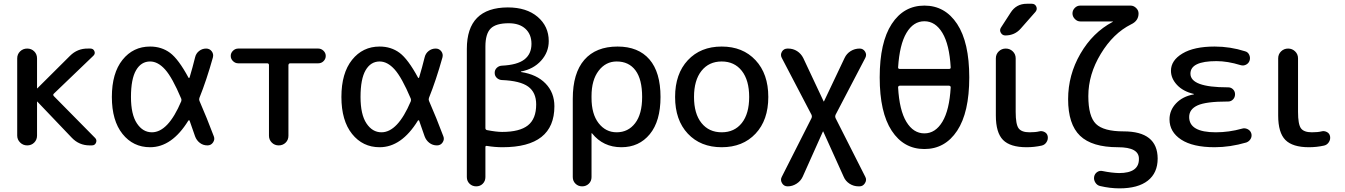

<svg xmlns="http://www.w3.org/2000/svg" viewBox="-20 -780 7213 1030"><path d="M72.3 -52.7V-466.8Q72.3 -489.3 87.9 -504.4Q103.5 -519.5 126 -519.5Q148.4 -519.5 163.6 -504.4Q178.7 -489.3 178.7 -466.8V-306.6L179.7 -305.7L180.7 -306.6L355.5 -480.5Q395.5 -520.5 452.1 -519.5H464.8Q480.5 -519.5 486.3 -505.9Q492.2 -492.2 481.4 -481.4L268.6 -277.3Q262.7 -271.5 268.6 -264.6L490.2 -40Q501 -29.3 495.1 -14.6Q489.3 0 472.7 0H460.9Q404.3 0 365.2 -41L180.7 -234.4Q180.7 -235.4 179.7 -235.4L178.7 -234.4V-52.7Q178.7 -30.3 163.6 -15.1Q148.4 0 126 0Q103.5 0 87.9 -15.6Q72.3 -31.2 72.3 -52.7Z M785.2 -450.2Q737.3 -450.2 710 -403.3Q682.6 -356.4 682.6 -259.8Q682.6 -166 714.4 -118.2Q746.1 -70.3 794.9 -70.3Q881.8 -70.3 952.1 -236.3Q955.1 -244.1 952.1 -251Q904.3 -364.3 865.7 -407.2Q827.1 -450.2 785.2 -450.2ZM785.2 9.8Q694.3 9.8 637.2 -61.5Q580.1 -132.8 580.1 -259.8Q580.1 -387.7 637.2 -459Q694.3 -530.3 785.2 -530.3Q846.7 -530.3 892.1 -496.6Q937.5 -462.9 991.2 -363.3Q992.2 -361.3 994.1 -361.8Q996.1 -362.3 997.1 -364.3Q1013.7 -419.9 1026.4 -471.7Q1031.2 -493.2 1047.9 -506.3Q1064.5 -519.5 1085.9 -519.5Q1104.5 -519.5 1115.7 -504.9Q1127 -490.2 1122.1 -471.7Q1087.9 -349.6 1049.8 -254.9Q1046.9 -247.1 1049.8 -239.3Q1089.8 -147.5 1127 -48.8Q1133.8 -32.2 1123 -16.1Q1112.3 0 1092.8 0Q1069.3 0 1051.8 -13.7Q1034.2 -27.3 1026.4 -48.8Q1024.4 -54.7 997.1 -132.8Q996.1 -134.8 994.1 -134.8Q992.2 -134.8 990.2 -132.8Q902.3 9.8 785.2 9.8Z M1257.8 -440.4Q1242.2 -440.4 1230 -452.1Q1217.8 -463.9 1217.8 -480Q1217.8 -496.1 1230 -507.8Q1242.2 -519.5 1257.8 -519.5H1687.5Q1703.1 -519.5 1715.3 -507.8Q1727.5 -496.1 1727.5 -480Q1727.5 -463.9 1715.8 -452.1Q1704.1 -440.4 1687.5 -440.4H1537.1Q1528.3 -440.4 1527.3 -430.7V-51.8Q1527.3 -29.3 1512.2 -14.6Q1497.1 0 1475.1 0Q1453.1 0 1438 -15.1Q1422.9 -30.3 1422.9 -51.8V-430.7Q1422.9 -439.5 1414.1 -440.4Z M2016.6 -450.2Q1968.8 -450.2 1941.4 -403.3Q1914.1 -356.4 1914.1 -259.8Q1914.1 -166 1945.8 -118.2Q1977.5 -70.3 2026.4 -70.3Q2113.3 -70.3 2183.6 -236.3Q2186.5 -244.1 2183.6 -251Q2135.7 -364.3 2097.2 -407.2Q2058.6 -450.2 2016.6 -450.2ZM2016.6 9.8Q1925.8 9.8 1868.7 -61.5Q1811.5 -132.8 1811.5 -259.8Q1811.5 -387.7 1868.7 -459Q1925.8 -530.3 2016.6 -530.3Q2078.1 -530.3 2123.5 -496.6Q2168.9 -462.9 2222.7 -363.3Q2223.6 -361.3 2225.6 -361.8Q2227.5 -362.3 2228.5 -364.3Q2245.1 -419.9 2257.8 -471.7Q2262.7 -493.2 2279.3 -506.3Q2295.9 -519.5 2317.4 -519.5Q2335.9 -519.5 2347.2 -504.9Q2358.4 -490.2 2353.5 -471.7Q2319.3 -349.6 2281.2 -254.9Q2278.3 -247.1 2281.2 -239.3Q2321.3 -147.5 2358.4 -48.8Q2365.2 -32.2 2354.5 -16.1Q2343.8 0 2324.2 0Q2300.8 0 2283.2 -13.7Q2265.6 -27.3 2257.8 -48.8Q2255.9 -54.7 2228.5 -132.8Q2227.5 -134.8 2225.6 -134.8Q2223.6 -134.8 2221.7 -132.8Q2133.8 9.8 2016.6 9.8Z M2584 -530.3V-92.8Q2584 -84 2592.8 -82Q2642.6 -72.3 2673.8 -72.3Q2767.6 -72.3 2812 -107.4Q2856.4 -142.6 2856.4 -219.7Q2856.4 -284.2 2813.5 -315.4Q2770.5 -346.7 2671.9 -350.6Q2656.2 -351.6 2645 -362.3Q2633.8 -373 2633.8 -389.2Q2633.8 -405.3 2645 -416Q2656.2 -426.8 2671.9 -427.7Q2754.9 -431.6 2793 -460.9Q2831.1 -490.2 2831.1 -544.9Q2831.1 -595.7 2798.8 -625.5Q2766.6 -655.3 2709 -655.3Q2640.6 -655.3 2612.3 -627Q2584 -598.6 2584 -530.3ZM2484.4 169.9V-517.6Q2484.4 -739.3 2704.1 -740.2Q2804.7 -740.2 2864.3 -689.5Q2923.8 -638.7 2923.8 -559.6Q2923.8 -500 2882.8 -454.6Q2841.8 -409.2 2775.4 -396.5Q2774.4 -396.5 2774.4 -395Q2774.4 -393.6 2775.4 -393.6Q2859.4 -380.9 2906.7 -332Q2954.1 -283.2 2954.1 -210Q2954.1 9.8 2675.8 9.8Q2634.8 9.8 2592.8 2.9Q2584 1 2584 8.8V169.9Q2584 191.4 2569.8 205.6Q2555.7 219.7 2534.7 219.7Q2513.7 219.7 2499 205.6Q2484.4 191.4 2484.4 169.9Z M3153.3 -264.6V-254.9Q3153.3 -168 3191.4 -119.1Q3229.5 -70.3 3288.1 -70.3Q3349.6 -70.3 3387.2 -119.1Q3424.8 -168 3424.8 -259.8Q3424.8 -354.5 3389.2 -402.3Q3353.5 -450.2 3288.1 -450.2Q3229.5 -450.2 3191.4 -400.4Q3153.3 -350.6 3153.3 -264.6ZM3052.7 169.9V-250Q3052.7 -387.7 3114.7 -459Q3176.8 -530.3 3293 -530.3Q3404.3 -530.3 3463.9 -461.4Q3523.4 -392.6 3523.4 -259.8Q3523.4 -129.9 3465.8 -60.1Q3408.2 9.8 3313.5 9.8Q3215.8 9.8 3156.2 -64.5Q3156.2 -65.4 3154.3 -65.4Q3153.3 -65.4 3153.3 -64.5V169.9Q3153.3 191.4 3138.7 205.6Q3124 219.7 3103 219.7Q3082 219.7 3067.4 205.6Q3052.7 191.4 3052.7 169.9Z M3959.5 -399.9Q3919.9 -450.2 3851.6 -450.2Q3783.2 -450.2 3743.2 -399.9Q3703.1 -349.6 3703.1 -259.8Q3703.1 -169.9 3743.2 -120.1Q3783.2 -70.3 3851.6 -70.3Q3919.9 -70.3 3959.5 -120.1Q3999 -169.9 3999 -259.8Q3999 -349.6 3959.5 -399.9ZM4033.2 -63Q3964.8 9.8 3851.6 9.8Q3738.3 9.8 3669.9 -63Q3601.6 -135.7 3601.6 -259.8Q3601.6 -383.8 3669.9 -457Q3738.3 -530.3 3851.6 -530.3Q3964.8 -530.3 4033.2 -457Q4101.6 -383.8 4101.6 -259.8Q4101.6 -135.7 4033.2 -63Z M4173.8 168.9 4334 -147.5Q4336.9 -155.3 4334 -163.1L4173.8 -469.7Q4165 -486.3 4174.8 -502.9Q4184.6 -519.5 4205.1 -519.5H4208Q4234.4 -519.5 4255.9 -505.9Q4277.3 -492.2 4289.1 -468.8L4398.4 -236.3Q4398.4 -235.4 4399.4 -235.4Q4400.4 -235.4 4400.4 -236.3L4510.7 -468.8Q4521.5 -492.2 4543.5 -505.9Q4565.4 -519.5 4591.8 -519.5Q4610.4 -519.5 4620.6 -503.4Q4630.9 -487.3 4622.1 -469.7L4461.9 -163.1Q4459 -155.3 4461.9 -147.5L4622.1 168.9Q4630.9 185.5 4620.1 202.6Q4609.4 219.7 4590.8 219.7H4585.9Q4559.6 219.7 4537.6 205.6Q4515.6 191.4 4505.9 168L4396.5 -74.2Q4396.5 -75.2 4395.5 -75.2Q4394.5 -75.2 4394.5 -74.2L4286.1 168Q4275.4 191.4 4252.9 205.6Q4230.5 219.7 4206.1 219.7H4205.1Q4185.5 219.7 4175.3 202.6Q4165 185.5 4173.8 168.9Z M4807.6 -320.3Q4798.8 -320.3 4797.9 -311.5Q4804.7 -188.5 4842.3 -126.5Q4879.9 -64.5 4939 -64.5Q4998 -64.5 5035.6 -127Q5073.2 -189.5 5080.1 -311.5Q5080.1 -319.3 5071.3 -320.3ZM4797.9 -418Q4797.9 -410.2 4807.6 -410.2H5071.3Q5080.1 -410.2 5080.1 -418Q5073.2 -541 5035.6 -603.5Q4998 -666 4939 -666Q4879.9 -666 4842.8 -603.5Q4805.7 -541 4797.9 -418ZM5114.7 -78.6Q5049.8 19.5 4939 19.5Q4828.1 19.5 4763.7 -78.6Q4699.2 -176.8 4699.2 -364.7Q4699.2 -552.7 4763.7 -651.4Q4828.1 -750 4939 -750Q5049.8 -750 5114.7 -651.4Q5179.7 -552.7 5179.7 -364.7Q5179.7 -176.8 5114.7 -78.6Z M5487.3 9.8Q5399.4 9.8 5360.8 -29.3Q5322.3 -68.4 5322.3 -160.2V-466.8Q5322.3 -489.3 5337.9 -504.4Q5353.5 -519.5 5375.5 -519.5Q5397.5 -519.5 5413.1 -504.4Q5428.7 -489.3 5428.7 -466.8V-179.7Q5428.7 -113.3 5444.3 -91.8Q5460 -70.3 5502.9 -70.3Q5535.2 -70.3 5554.7 -75.2Q5569.3 -79.1 5583.5 -71.8Q5597.7 -64.5 5600.6 -48.8Q5603.5 -32.2 5594.2 -17.6Q5585 -2.9 5568.4 1Q5528.3 9.8 5487.3 9.8ZM5488.3 -759.8H5515.6Q5532.2 -759.8 5539.1 -745.1Q5545.9 -730.5 5535.2 -716.8L5456.1 -627Q5423.8 -589.8 5373 -589.8Q5357.4 -589.8 5349.1 -604Q5340.8 -618.2 5349.6 -631.8L5401.4 -711.9Q5431.6 -759.8 5488.3 -759.8Z M5977.5 9.8Q5837.9 9.8 5773.9 -51.8Q5710 -113.3 5710 -248Q5710 -377.9 5775.9 -491.7Q5841.8 -605.5 5948.2 -662.1Q5950.2 -662.1 5950.2 -664.1Q5950.2 -665 5949.2 -665H5775.4Q5758.8 -665 5746.1 -678.2Q5733.4 -691.4 5733.4 -708Q5733.4 -724.6 5745.6 -737.3Q5757.8 -750 5775.4 -750H6044.9Q6061.5 -750 6074.7 -737.3Q6087.9 -724.6 6087.9 -708Q6087.9 -668 6047.9 -649.4Q5952.1 -601.6 5885.3 -491.2Q5818.4 -380.9 5818.4 -264.6Q5818.4 -155.3 5859.4 -115.2Q5900.4 -75.2 6007.8 -75.2Q6189.5 -75.2 6190.4 70.3Q6190.4 147.5 6137.7 189Q6085 230.5 5985.4 230.5Q5934.6 230.5 5880.9 217.8Q5865.2 213.9 5856 199.2Q5846.7 184.6 5849.6 168Q5852.5 152.3 5865.7 143.1Q5878.9 133.8 5895.5 137.7Q5943.4 147.5 5983.4 148.4Q6090.8 148.4 6089.8 72.3Q6090.8 9.8 5977.5 9.8Z M6496.1 9.8Q6378.9 9.8 6316.4 -31.2Q6253.9 -72.3 6253.9 -139.6Q6253.9 -188.5 6289.1 -225.6Q6324.2 -262.7 6382.8 -273.4Q6384.8 -273.4 6384.8 -275.4Q6384.8 -276.4 6382.8 -276.4Q6326.2 -290 6293.9 -324.7Q6261.7 -359.4 6261.7 -400.4Q6261.7 -456.1 6323.7 -493.2Q6385.7 -530.3 6496.1 -530.3Q6580.1 -530.3 6659.2 -504.9Q6674.8 -501 6681.6 -485.8Q6688.5 -470.7 6683.6 -455.1Q6678.7 -440.4 6664.6 -433.1Q6650.4 -425.8 6634.8 -430.7Q6565.4 -452.1 6505.9 -452.1Q6366.2 -452.1 6366.2 -384.8Q6366.2 -311.5 6565.4 -311.5H6568.4Q6584 -311.5 6594.7 -300.8Q6605.5 -290 6605.5 -274.4Q6605.5 -257.8 6594.7 -246.6Q6584 -235.4 6568.4 -235.4H6565.4Q6450.2 -235.4 6404.8 -214.8Q6359.4 -194.3 6359.4 -152.3Q6359.4 -70.3 6502 -70.3Q6573.2 -70.3 6642.6 -89.8Q6657.2 -94.7 6672.4 -87.4Q6687.5 -80.1 6692.4 -65.4Q6697.3 -49.8 6689.5 -35.6Q6681.6 -21.5 6666 -15.6Q6579.1 9.8 6496.1 9.8Z M7002 9.8Q6914.1 9.8 6875.5 -29.3Q6836.9 -68.4 6836.9 -160.2V-466.8Q6836.9 -489.3 6852.5 -504.4Q6868.2 -519.5 6890.1 -519.5Q6912.1 -519.5 6927.7 -504.4Q6943.4 -489.3 6943.4 -466.8V-179.7Q6943.4 -113.3 6959 -91.8Q6974.6 -70.3 7017.6 -70.3Q7049.8 -70.3 7069.3 -75.2Q7084 -79.1 7098.1 -71.8Q7112.3 -64.5 7115.2 -48.8Q7118.2 -32.2 7108.9 -17.6Q7099.6 -2.9 7083 1Q7043 9.8 7002 9.8Z"/></svg>

Font: Rounded Mgen+ 2p medium
Style: Regular
Weight: 500
Designer: [Source Han Sans]
Ryoko NISHIZUKA  (kana & ideographs); Paul D. Hunt (Latin, Greek & Cyrillic); Wenlong ZHANG  (bopomofo
Version: Version 1.059.20150602